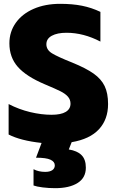

<svg xmlns="http://www.w3.org/2000/svg" viewBox="-20 -734 609 1002"><path d="M354 8 339 46Q383 53 405.5 75.5Q428 98 428 141Q428 194 385 221Q342 248 268 248Q234 248 202.5 244Q171 240 155 234V149Q181 163 216 163Q240 163 253 154Q266 145 266 129Q266 110 243.5 99.5Q221 89 168 89L197 12Q87 0 25 -32V-191Q79 -163 137.5 -149Q196 -135 249 -135Q298 -135 323 -150Q348 -165 348 -193Q348 -214 334.5 -229.5Q321 -245 295 -258Q269 -271 214 -294Q117 -335 73 -385Q29 -435 29 -508Q29 -568 62.5 -615Q96 -662 156 -688Q216 -714 294 -714Q358 -714 408 -704Q458 -694 504 -672V-517Q416 -563 327 -563Q279 -563 250.5 -547.5Q222 -532 222 -503Q222 -474 251 -456Q280 -438 358 -407Q429 -378 468.5 -350Q508 -322 526 -285Q544 -248 544 -191Q544 -111 496.5 -59.5Q449 -8 354 8Z"/></svg>

Font: Prompt
Style: Bold
Weight: 700
Designer: Katatrad Team
Foundry: CadsonDemak
Version: Version 1.000